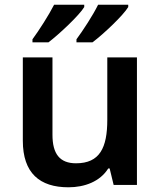

<svg xmlns="http://www.w3.org/2000/svg" viewBox="-20 -837 682 816"><path d="M525 -807V-817H397C375 -772 333 -708 305 -670V-657H373C421 -693 504 -772 525 -807ZM338 -807V-817H210C187 -772 146 -708 118 -670V-657H186C233 -693 317 -772 338 -807ZM562 -593H436V-328C436 -209 404 -143 303 -143C234 -143 203 -183 203 -264V-593H77V-239C77 -101 149 -41 271 -41C339 -41 405 -65 440 -121H446L463 -51H562Z"/></svg>

Font: Noto Sans Tamil UI SemiBold
Style: Regular
Weight: 600
Designer: Jelle Bosma - Monotype Design Team
Foundry: Monotype Imaging Inc.
Version: Version 2.004